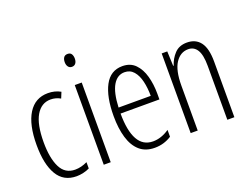

<svg xmlns="http://www.w3.org/2000/svg" viewBox="-112 -961 1559 1202"><g transform="rotate(-20 667.5 -359.5)"><path d="M215.3 9.8Q128.9 9.8 87.2 -60.8Q45.4 -131.3 45.4 -259.3Q45.4 -395 91.1 -468Q136.7 -541 222.2 -541Q268.6 -541 305.7 -520L289.6 -480.5Q258.8 -498 224.6 -498Q162.6 -498 127.7 -438.5Q92.8 -378.9 92.8 -260.3Q92.8 -154.8 123.3 -93.5Q153.8 -32.2 220.7 -32.2Q261.2 -32.2 302.2 -52.2V-10.3Q284.2 -1 260.3 4.4Q236.3 9.8 215.3 9.8Z M422.4 -729.5Q440.4 -729.5 448 -717.3Q455.6 -705.1 455.6 -687Q455.6 -667.5 446.8 -655.8Q438 -644 421.9 -644Q405.8 -644 397 -656Q388.2 -668 388.2 -686.5Q388.2 -705.1 396.2 -717.3Q404.3 -729.5 422.4 -729.5ZM444.8 -530.8V0H398.4V-530.8Z M717.8 -540.5Q771 -540.5 803.5 -507.3Q835.9 -474.1 850.8 -420.2Q865.7 -366.2 865.7 -303.7V-265.1H606.9Q606.9 -150.4 639.9 -91.1Q672.9 -31.7 739.7 -31.7Q794.9 -31.7 848.1 -68.4V-22.9Q824.2 -7.3 796.4 1.2Q768.6 9.8 736.3 9.8Q674.8 9.8 636 -24.4Q597.2 -58.6 578.9 -120.4Q560.5 -182.1 560.5 -264.6Q560.5 -393.1 599.6 -466.8Q638.7 -540.5 717.8 -540.5ZM717.8 -500Q669.4 -500 640.9 -451.9Q612.3 -403.8 607.9 -304.7H822.3Q822.3 -357.4 811.8 -401.9Q801.3 -446.3 778.1 -473.1Q754.9 -500 717.8 -500Z M1148.4 -541Q1206.5 -541 1237.5 -499.8Q1268.6 -458.5 1268.6 -371.1V0H1221.7V-358.9Q1221.7 -432.1 1200.9 -465.6Q1180.2 -499 1141.6 -499Q1089.4 -499 1056.9 -449.7Q1024.4 -400.4 1024.4 -298.8V0H977.5V-530.8H1014.6L1018.6 -433.1H1022Q1035.2 -476.1 1065.7 -508.5Q1096.2 -541 1148.4 -541Z"/></g></svg>

Font: Open Sans Condensed Light
Style: Regular
Weight: 300
Width: 3
Designer: Monotype Design Team
Foundry: Monotype Imaging Inc.
Version: Version 3.003; ttfautohint (v1.8.4)